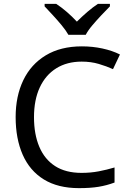

<svg xmlns="http://www.w3.org/2000/svg" viewBox="-20 -964 672 994"><path d="M403 -645Q327 -645 271.5 -610.5Q216 -576 186 -511.5Q156 -447 156 -357Q156 -269 183.5 -204Q211 -139 265.5 -104Q320 -69 402 -69Q449 -69 491 -77Q533 -85 573 -97V-19Q533 -4 490.5 3Q448 10 389 10Q280 10 207 -35Q134 -80 97.5 -163Q61 -246 61 -358Q61 -466 100.5 -548.5Q140 -631 217 -677.5Q294 -724 404 -724Q459 -724 510 -713Q561 -702 601 -682L565 -606Q532 -621 491.5 -633Q451 -645 403 -645ZM549 -944V-931Q530 -912 505.5 -886Q481 -860 458.5 -833.5Q436 -807 424 -784H334Q321 -807 299 -833.5Q277 -860 253 -886Q229 -912 211 -931V-944H271Q297 -927 325 -903Q353 -879 378 -852Q405 -879 433 -903Q461 -927 487 -944Z"/></svg>

Font: Noto Sans Cherokee
Style: Regular
Weight: 400
Designer: Monotype Design Team
Foundry: Monotype Imaging Inc.
Version: Version 2.001